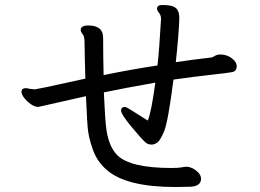

<svg xmlns="http://www.w3.org/2000/svg" viewBox="-20 -770 1040 769"><path d="M683.1 -21Q485.8 -21 408.2 -88.9Q369.1 -122.1 351.6 -171.6Q334 -221.2 331.1 -260.5Q328.1 -299.8 327.1 -328.4Q326.2 -356.9 324.2 -384.8L133.8 -341.8Q119.1 -341.8 103.5 -352.8Q87.9 -363.8 76.9 -377.9Q65.9 -392.1 65.9 -402.8Q65.9 -417 85 -417Q102.1 -413.1 119.1 -412.1Q120.1 -412.1 124.5 -413.1Q128.9 -414.1 147.9 -417.5Q167 -420.9 209 -430.4Q251 -439.9 321.8 -455.1Q318.8 -564 318.8 -592Q318.8 -620.1 314.5 -627.4Q310.1 -634.8 306.6 -639.4Q303.2 -644 303.2 -649.9Q303.2 -668 334 -668Q393.1 -668 393.1 -618.2Q393.1 -543.9 395 -469.2Q506.8 -492.2 610.8 -507.8Q618.2 -574.2 625 -693.8Q625 -709 616.9 -718.5Q608.9 -728 608.9 -735.8Q608.9 -750 631.8 -750Q676.8 -750 689 -732.9Q698.2 -721.2 698.2 -694.8Q695.8 -628.9 684.1 -521Q748 -530.8 828.1 -540Q832 -541 841.1 -546.4Q850.1 -551.8 861.8 -551.8Q888.2 -551.8 908.2 -536.9Q928.2 -522 928.2 -503.9Q926.8 -484.9 910.9 -481.4Q895 -478 829.6 -470.9Q764.2 -463.9 674.8 -451.2Q652.8 -280.8 637.5 -244.4Q622.1 -208 610.6 -199.5Q599.1 -190.9 586.9 -190.9Q574.2 -190.9 564 -198.2Q543 -217.8 503.9 -265.4Q464.8 -313 464.8 -327.1Q464.8 -341.8 481.9 -341.8Q486.8 -341.8 571.8 -287.1Q585.9 -318.8 602.1 -439Q471.2 -416 396 -399.9Q397.9 -367.2 399.4 -334Q400.9 -300.8 403.8 -272Q411.1 -187 450.2 -147.9Q502.9 -97.2 666 -97.2Q695.8 -97.2 706.8 -99.6Q717.8 -102.1 729 -102.1Q738.8 -102.1 752.9 -95.2Q785.2 -76.2 785.2 -54.2Q785.2 -22 736.8 -22Z"/></svg>

Font: LXGW WenKai Screen
Style: Regular
Weight: 400
Designer: LXGW / Fontworks Inc.
Foundry: LXGW / Fontworks Inc.
Version: Version 1.510;January 18,2025